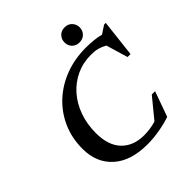

<svg xmlns="http://www.w3.org/2000/svg" viewBox="-232 -1020 1189 1189"><g transform="rotate(-45 362.5 -426.0)"><path d="M582.5 -22.5Q541.5 -8 485 2Q428.5 12 377.5 12Q230.5 12 151 -59.8Q71.5 -131.5 71.5 -253Q71.5 -347 106.2 -425.5Q141 -504 203 -561.5Q265 -619 348.2 -650.5Q431.5 -682 529 -682Q562.5 -682 594 -679Q625.5 -676 657 -668L710.5 -703H725L697 -458H671L628.5 -601Q604.5 -615 579.2 -621.8Q554 -628.5 521 -628.5Q450.5 -628.5 391.8 -601Q333 -573.5 289.8 -524.2Q246.5 -475 222.8 -408.5Q199 -342 199 -264Q199 -155.5 253.5 -99Q308 -42.5 401 -42.5Q426.5 -42.5 452.2 -46Q478 -49.5 506.5 -58L613 -188H642ZM525 -732Q495.5 -732 477 -751Q458.5 -770 458.5 -798Q458.5 -825.5 477 -844.8Q495.5 -864 525 -864Q554.5 -864 573 -844.8Q591.5 -825.5 591.5 -798Q591.5 -770 573 -751Q554.5 -732 525 -732Z"/></g></svg>

Font: Newsreader Text SemiBold
Style: Italic
Weight: 600
Italic angle: -17°
Designer: Hugues Gentile
Foundry: Production Type
Version: Version 1.001